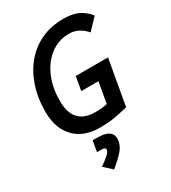

<svg xmlns="http://www.w3.org/2000/svg" viewBox="-233 -818 1079 1215"><g transform="rotate(-30 306.5 -210.0)"><path d="M289.1 9.8Q170.9 9.8 104.5 -59.1Q38.1 -127.9 38.1 -250.5Q38.1 -348.1 65.4 -430.7Q92.8 -513.2 143.8 -574.5Q194.8 -635.7 267.3 -669.4Q339.8 -703.1 430.2 -703.1Q500.5 -703.1 543.5 -680.2Q586.4 -657.2 613.3 -621.6L537.6 -542Q515.6 -567.9 484.4 -585.7Q453.1 -603.5 412.1 -603.5Q356.9 -603.5 309.6 -578.6Q262.2 -553.7 226.6 -508.1Q190.9 -462.4 171.4 -400.4Q151.9 -338.4 151.9 -263.2Q151.9 -89.8 311.5 -89.8Q362.3 -89.8 403.1 -98.9Q443.8 -107.9 470.2 -114.3L495.1 -19.5Q472.2 -13.2 415.5 -1.7Q358.9 9.8 289.1 9.8ZM385.3 -19.5 443.4 -350.1H553.7L495.1 -19.5ZM300.3 -250 317.9 -350.1H550.8L533.2 -250ZM232.4 283.2 174.3 230.5Q213.4 203.1 234.1 183.8Q254.9 164.6 254.9 149.9Q254.9 134.3 225.1 134.3H193.4L207 55.7H240.7Q348.1 55.7 348.1 123.5Q348.1 168.5 313.5 207.8Q278.8 247.1 232.4 283.2Z"/></g></svg>

Font: Cascadia Mono Medium
Style: Italic
Weight: 500
Italic angle: -10°
Monospace: yes
Designer: Aaron Bell
Foundry: Saja Typeworks
Version: Version 2407.024